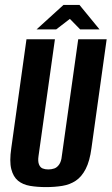

<svg xmlns="http://www.w3.org/2000/svg" viewBox="-20 -751 455 783"><path d="M168 12Q132 12 102.5 7Q73 2 53.5 -14Q34 -30 26 -61.5Q18 -93 26 -147L88 -591H204L137 -114Q134 -93 139 -80.5Q144 -68 154 -64Q164 -60 177 -60Q190 -60 201.5 -64Q213 -68 221.5 -80.5Q230 -93 232 -114L299 -591H415L353 -147Q346 -94 329.5 -62Q313 -30 289 -14Q265 2 234 7Q203 12 168 12ZM129 -631 239 -731H304L386 -631H307L265 -674L209 -631Z"/></svg>

Font: Alumni Sans
Style: Bold Italic
Weight: 700
Italic angle: -8°
Designer: Robert E. Leuschke
Foundry: Robert E. Leuschke
Version: Version 1.016